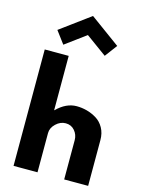

<svg xmlns="http://www.w3.org/2000/svg" viewBox="-165 -1275 1032 1370"><g transform="rotate(15 350.5 -590.0)"><path d="M126 -1018 346 -1180 568 -1018 500 -927 346 -1039 194 -927ZM75 0V-860H252V-459H254Q323 -528 401 -528Q439 -528 476.5 -518Q514 -508 548.5 -487Q583 -466 604.5 -427.5Q626 -389 626 -338V0H449V-290Q449 -330 423.5 -360Q398 -390 357 -390Q317 -390 284.5 -359Q252 -328 252 -290V0Z"/></g></svg>

Font: Hussar
Style: BoldWeb
Weight: 700
Foundry: Cannot Into Space Fonts
Version: Version 2.00